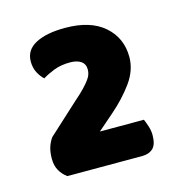

<svg xmlns="http://www.w3.org/2000/svg" viewBox="-62 -676 404 438"><g transform="rotate(-15 140.0 -457.0)"><path d="M128 -621Q188 -621 220.5 -592.5Q253 -564 253 -519Q253 -488 232.5 -459.5Q212 -431 182 -405L144 -372H248Q251 -365 254.5 -354.5Q258 -344 258 -333Q258 -311 248.5 -302Q239 -293 223 -293H46Q35 -301 28.5 -312.5Q22 -324 22 -340Q22 -357 26 -368.5Q30 -380 36 -388L108 -454Q123 -467 132 -476.5Q141 -486 146 -493Q151 -500 152.5 -505.5Q154 -511 154 -516Q154 -529 144.5 -535.5Q135 -542 119 -542Q97 -542 80.5 -535.5Q64 -529 53 -522Q45 -529 39 -540.5Q33 -552 33 -567Q33 -594 58.5 -607.5Q84 -621 128 -621Z"/></g></svg>

Font: Baloo
Style: Regular
Weight: 400
Designer: Sarang Kulkarni and Ek Type
Foundry: Ek Type
Version: Version 1.100;PS 1.000;hotconv 1.0.88;makeotf.lib2.5.647800;